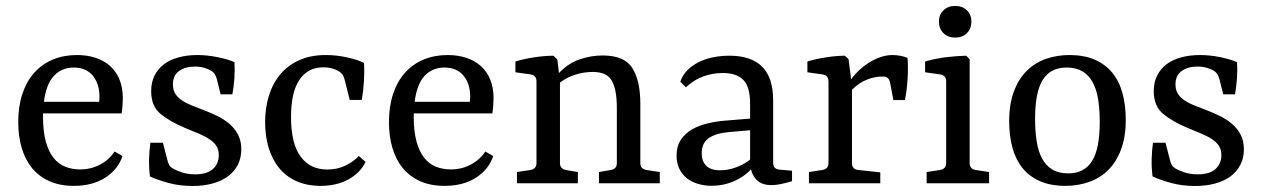

<svg xmlns="http://www.w3.org/2000/svg" viewBox="-20 -607 4179 636"><path d="M224 -383.3Q184.7 -383.3 158.9 -356.2Q133.1 -329.1 125.5 -269.8H308.4Q308.7 -273.8 309.1 -278Q309.5 -282.2 309.5 -286.9Q309.5 -329.5 287.3 -356.4Q265.1 -383.3 224 -383.3ZM385.8 -90.2Q371.3 -46.2 329.1 -18.7Q286.9 8.7 224.4 8.7Q177.8 8.7 143.1 -7.1Q108.4 -22.9 85.6 -50.9Q62.9 -78.9 51.6 -117.8Q40.4 -156.7 40.4 -202.5Q40.4 -254.5 54.2 -296Q68 -337.5 93.5 -366Q118.9 -394.5 154.9 -409.6Q190.9 -424.7 234.9 -424.7Q268.7 -424.7 296.7 -415.5Q324.7 -406.2 344.7 -388.4Q364.7 -370.5 375.8 -343.6Q386.9 -316.7 386.9 -281.5Q386.9 -271.3 385.8 -256.9Q384.7 -242.5 382.9 -231.3H122.5Q122.5 -228.7 122.5 -225.8Q122.5 -222.9 122.5 -220Q122.5 -170.9 132 -137.3Q141.5 -103.6 157.8 -83.5Q174.2 -63.3 196.7 -54.5Q219.3 -45.8 245.5 -45.8Q281.1 -45.8 311.5 -61.8Q341.8 -77.8 359.6 -105.1Z M476.7 -22.5Q473.1 -51.6 473.8 -80.5Q474.5 -109.5 478.2 -134.2H519.6L533.8 -79.3Q536.7 -66.9 540.4 -60.5Q544 -54.2 552 -49.1Q561.5 -43.3 581.3 -36.4Q601.1 -29.5 626.9 -29.5Q665.1 -29.5 684.9 -46.9Q704.7 -64.4 704.7 -93.1Q704.7 -110.5 697.3 -122.7Q689.8 -134.9 675.6 -144.7Q661.5 -154.5 640.4 -163.6Q619.3 -172.7 592 -183.6Q543.3 -204 512 -229.6Q480.7 -255.3 480.7 -305.1Q480.7 -334.5 492 -356.9Q503.3 -379.3 523.5 -394.4Q543.6 -409.5 572 -417.1Q600.4 -424.7 634.2 -424.7Q665.8 -424.7 700.2 -417.8Q734.5 -410.9 756.7 -401.1Q758.2 -374.9 756.4 -347.8Q754.5 -320.7 749.8 -294.5H710.9L698.5 -344Q696 -354.2 691.6 -361.1Q687.3 -368 678.2 -373.5Q670.2 -378.2 657.3 -382.2Q644.4 -386.2 626.9 -386.5Q595.3 -386.9 574 -372.4Q552.7 -357.8 552.7 -327.3Q552.7 -308.7 560.9 -296.2Q569.1 -283.6 582.5 -274.5Q596 -265.5 613.3 -258.5Q630.5 -251.6 648.7 -244.7Q673.8 -235.3 697.5 -224Q721.1 -212.7 739.1 -197.5Q757.1 -182.2 768.2 -161.5Q779.3 -140.7 779.3 -112.4Q779.3 -83.3 767.5 -60.5Q755.6 -37.8 734.4 -22.4Q713.1 -6.9 683.3 1.1Q653.5 9.1 617.8 9.1Q574.5 9.1 537.6 -1.1Q500.7 -11.3 476.7 -22.5Z M858.2 -202.2Q858.2 -250.2 871.1 -291.1Q884 -332 909.1 -361.6Q934.2 -391.3 972 -408Q1009.8 -424.7 1058.9 -424.7Q1093.5 -424.7 1128.9 -417.1Q1164.4 -409.5 1185.8 -398.5Q1187.6 -370.2 1185.5 -337.3Q1183.3 -304.4 1178.5 -276H1138.5L1123.3 -336.7Q1120.7 -346.9 1117.8 -354Q1114.9 -361.1 1108 -366.9Q1098.9 -374.2 1084.2 -379.1Q1069.5 -384 1050.9 -384Q1000 -384 972 -342.9Q944 -301.8 944 -218.9Q944 -132 975.5 -88.7Q1006.9 -45.5 1064 -45.5Q1098.2 -45.5 1125.1 -58.9Q1152 -72.4 1168.7 -90.5L1190.9 -70.5Q1173.5 -34.5 1134.4 -12.9Q1095.3 8.7 1041.8 8.7Q996.4 8.7 961.6 -7.1Q926.9 -22.9 904.2 -50.9Q881.5 -78.9 869.8 -117.8Q858.2 -156.7 858.2 -202.2Z M1452 -383.3Q1412.7 -383.3 1386.9 -356.2Q1361.1 -329.1 1353.5 -269.8H1536.4Q1536.7 -273.8 1537.1 -278Q1537.5 -282.2 1537.5 -286.9Q1537.5 -329.5 1515.3 -356.4Q1493.1 -383.3 1452 -383.3ZM1613.8 -90.2Q1599.3 -46.2 1557.1 -18.7Q1514.9 8.7 1452.4 8.7Q1405.8 8.7 1371.1 -7.1Q1336.4 -22.9 1313.6 -50.9Q1290.9 -78.9 1279.6 -117.8Q1268.4 -156.7 1268.4 -202.5Q1268.4 -254.5 1282.2 -296Q1296 -337.5 1321.5 -366Q1346.9 -394.5 1382.9 -409.6Q1418.9 -424.7 1462.9 -424.7Q1496.7 -424.7 1524.7 -415.5Q1552.7 -406.2 1572.7 -388.4Q1592.7 -370.5 1603.8 -343.6Q1614.9 -316.7 1614.9 -281.5Q1614.9 -271.3 1613.8 -256.9Q1612.7 -242.5 1610.9 -231.3H1350.5Q1350.5 -228.7 1350.5 -225.8Q1350.5 -222.9 1350.5 -220Q1350.5 -170.9 1360 -137.3Q1369.5 -103.6 1385.8 -83.5Q1402.2 -63.3 1424.7 -54.5Q1447.3 -45.8 1473.5 -45.8Q1509.1 -45.8 1539.5 -61.8Q1569.8 -77.8 1587.6 -105.1Z M1894.2 -37.1V0H1692.4V-37.1L1737.1 -44Q1746.5 -45.5 1751.8 -51.3Q1757.1 -57.1 1757.1 -66.5V-337.5Q1757.1 -347.3 1752.2 -353.1Q1747.3 -358.9 1737.8 -360.4L1687.3 -367.6V-403.3Q1716.7 -412.4 1750.4 -417.3Q1784 -422.2 1813.5 -422.5L1826.2 -409.8L1831.6 -365.1Q1861.8 -397.1 1899.6 -410.2Q1937.5 -423.3 1976.4 -423.3Q2048.7 -423.3 2074.9 -381.1Q2101.1 -338.9 2101.1 -263.6V-66.2Q2101.1 -56.7 2106.4 -51.1Q2111.6 -45.5 2120.7 -44L2165.5 -37.1V0H1964V-37.1L2003.6 -44Q2012 -45.5 2017.6 -50.7Q2023.3 -56 2023.3 -66.2V-249.5Q2023.3 -309.5 2006.9 -339.1Q1990.5 -368.7 1943.3 -368.7Q1914.5 -368.7 1886.5 -360Q1858.5 -351.3 1834.9 -333.5V-66.5Q1834.9 -57.1 1840 -51.5Q1845.1 -45.8 1854.2 -44Z M2365.8 -42.9Q2392 -42.9 2418.9 -52.9Q2445.8 -62.9 2464.7 -78.5V-175.6L2395.3 -169.5Q2351.3 -165.8 2327.8 -149.5Q2304.4 -133.1 2304.4 -99.6Q2304.4 -72.7 2319.5 -57.8Q2334.5 -42.9 2365.8 -42.9ZM2533.8 6.2Q2507.6 6.2 2490.9 -7.1Q2474.2 -20.4 2467.6 -45.8Q2444.7 -21.1 2410.5 -6.4Q2376.4 8.4 2337.5 8.4Q2312.7 8.4 2291.3 1.8Q2269.8 -4.7 2254.4 -17.3Q2238.9 -29.8 2230 -48.5Q2221.1 -67.3 2221.1 -91.3Q2221.1 -122.9 2235.6 -144.4Q2250.2 -165.8 2273.3 -178.9Q2296.4 -192 2324.9 -198.5Q2353.5 -205.1 2381.1 -207.3L2464.7 -214.2V-263.3Q2464.7 -319.3 2442.4 -342.2Q2420 -365.1 2374.2 -365.1Q2339.6 -365.1 2308.9 -353.6Q2278.2 -342.2 2252 -317.8L2233.5 -336.4Q2240.4 -357.1 2256 -373.3Q2271.6 -389.5 2292.9 -400.4Q2314.2 -411.3 2340.7 -416.9Q2367.3 -422.5 2396 -422.5Q2468.4 -422.5 2504.7 -386Q2541.1 -349.5 2541.1 -274.2V-68.4Q2541.1 -56.7 2546.4 -51.5Q2551.6 -46.2 2561.8 -45.1L2603.6 -41.5V-6.9Q2594.5 -3.6 2572.9 1.3Q2551.3 6.2 2533.8 6.2Z M2896 -36V0H2659.6V-37.1L2704.4 -44Q2713.8 -45.5 2719.1 -51.1Q2724.4 -56.7 2724.4 -66.2V-335.6Q2724.4 -346.5 2719.8 -352.7Q2715.3 -358.9 2704.7 -360.4L2654.5 -367.6V-403.3Q2683.3 -412 2716.7 -417.1Q2750.2 -422.2 2778.5 -422.5L2790.9 -410.9L2799.3 -344.4Q2810.5 -360 2826.2 -374.5Q2841.8 -389.1 2859.6 -400.2Q2877.5 -411.3 2897.3 -418Q2917.1 -424.7 2936.7 -424.7Q2948 -424.7 2962.5 -422.2Q2977.1 -419.6 2986.2 -414.9Q2988.7 -384.4 2986.4 -345.8Q2984 -307.3 2977.5 -275.6H2939.3L2928.7 -332Q2926.2 -344 2920.5 -348.7Q2914.9 -353.5 2904 -353.5Q2878.5 -353.8 2851.8 -343.3Q2825.1 -332.7 2802.2 -309.8V-66.2Q2802.2 -56.4 2807.5 -50.7Q2812.7 -45.1 2822.5 -44Z M3192 -410.9V-66.9Q3192 -57.1 3197.1 -51.3Q3202.2 -45.5 3211.6 -44L3256.4 -37.1V0H3049.5V-37.1L3094.2 -44Q3103.6 -45.5 3108.9 -51.3Q3114.2 -57.1 3114.2 -66.5V-337.5Q3114.2 -347.3 3109.3 -353.1Q3104.4 -358.9 3094.9 -360.4L3044.4 -367.6V-403.3Q3075.6 -412.7 3112.4 -417.3Q3149.1 -421.8 3180.4 -422.5ZM3197.8 -535.3Q3197.8 -512 3182.9 -497.3Q3168 -482.5 3144 -482.5Q3120 -482.5 3105.1 -497.3Q3090.2 -512 3090.2 -535.3Q3090.2 -558.2 3105.1 -572.7Q3120 -587.3 3144 -587.3Q3168 -587.3 3182.9 -572.7Q3197.8 -558.2 3197.8 -535.3Z M3322.9 -205.5Q3322.9 -262.5 3338.7 -304.4Q3354.5 -346.2 3381.5 -372.7Q3408.4 -399.3 3444.9 -412Q3481.5 -424.7 3522.5 -424.7Q3570.9 -424.7 3606.4 -409.3Q3641.8 -393.8 3664.5 -366Q3687.3 -338.2 3698.2 -298.4Q3709.1 -258.5 3709.1 -210.2Q3709.1 -153.1 3693.3 -111.5Q3677.5 -69.8 3650.5 -43.3Q3623.6 -16.7 3586.9 -4Q3550.2 8.7 3509.1 8.7Q3460.7 8.7 3425.3 -6.7Q3389.8 -22.2 3367.3 -50Q3344.7 -77.8 3333.8 -117.6Q3322.9 -157.5 3322.9 -205.5ZM3622.9 -202.9Q3622.9 -244 3617.6 -277.5Q3612.4 -310.9 3599.6 -334.4Q3586.9 -357.8 3565.8 -370.5Q3544.7 -383.3 3513.1 -383.3Q3460 -383.3 3434.4 -342.9Q3408.7 -302.5 3408.7 -213.1Q3408.7 -172.4 3414 -138.9Q3419.3 -105.5 3431.8 -82Q3444.4 -58.5 3465.6 -45.6Q3486.9 -32.7 3518.9 -32.7Q3571.6 -32.7 3597.3 -73.3Q3622.9 -113.8 3622.9 -202.9Z M3797.8 -22.5Q3794.2 -51.6 3794.9 -80.5Q3795.6 -109.5 3799.3 -134.2H3840.7L3854.9 -79.3Q3857.8 -66.9 3861.5 -60.5Q3865.1 -54.2 3873.1 -49.1Q3882.5 -43.3 3902.4 -36.4Q3922.2 -29.5 3948 -29.5Q3986.2 -29.5 4006 -46.9Q4025.8 -64.4 4025.8 -93.1Q4025.8 -110.5 4018.4 -122.7Q4010.9 -134.9 3996.7 -144.7Q3982.5 -154.5 3961.5 -163.6Q3940.4 -172.7 3913.1 -183.6Q3864.4 -204 3833.1 -229.6Q3801.8 -255.3 3801.8 -305.1Q3801.8 -334.5 3813.1 -356.9Q3824.4 -379.3 3844.5 -394.4Q3864.7 -409.5 3893.1 -417.1Q3921.5 -424.7 3955.3 -424.7Q3986.9 -424.7 4021.3 -417.8Q4055.6 -410.9 4077.8 -401.1Q4079.3 -374.9 4077.5 -347.8Q4075.6 -320.7 4070.9 -294.5H4032L4019.6 -344Q4017.1 -354.2 4012.7 -361.1Q4008.4 -368 3999.3 -373.5Q3991.3 -378.2 3978.4 -382.2Q3965.5 -386.2 3948 -386.5Q3916.4 -386.9 3895.1 -372.4Q3873.8 -357.8 3873.8 -327.3Q3873.8 -308.7 3882 -296.2Q3890.2 -283.6 3903.6 -274.5Q3917.1 -265.5 3934.4 -258.5Q3951.6 -251.6 3969.8 -244.7Q3994.9 -235.3 4018.5 -224Q4042.2 -212.7 4060.2 -197.5Q4078.2 -182.2 4089.3 -161.5Q4100.4 -140.7 4100.4 -112.4Q4100.4 -83.3 4088.5 -60.5Q4076.7 -37.8 4055.5 -22.4Q4034.2 -6.9 4004.4 1.1Q3974.5 9.1 3938.9 9.1Q3895.6 9.1 3858.7 -1.1Q3821.8 -11.3 3797.8 -22.5Z"/></svg>

Font: Rasa
Style: Regular
Weight: 400
Version: Version 1.000;PS 1.000;hotconv 1.0.88;makeotf.lib2.5.647800;